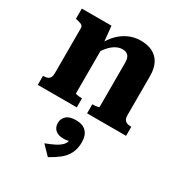

<svg xmlns="http://www.w3.org/2000/svg" viewBox="-208 -687 1094 1177"><g transform="rotate(30 339.0 -99.0)"><path d="M32 0V-64H34Q51 -64 63 -68.5Q75 -73 81 -84Q87 -95 87 -114V-432Q87 -443 82 -449Q77 -455 67 -458.5Q57 -462 40 -466L32 -468V-540H242L254 -419L261 -414V-73Q261 -70 268 -68Q275 -66 285.5 -65Q296 -64 304 -64H308V0ZM657 0H381V-64H383Q393 -64 403 -65Q413 -66 420.5 -68Q428 -70 428 -73V-384Q428 -406 422.5 -420Q417 -434 405 -441.5Q393 -449 373 -449Q350 -449 327 -436.5Q304 -424 282 -399Q260 -374 237 -335L239 -410Q260 -453 291 -484.5Q322 -516 361 -533.5Q400 -551 444 -551Q494 -551 529 -533Q564 -515 582.5 -479.5Q601 -444 601 -391V-114Q601 -95 607.5 -84Q614 -73 625.5 -68.5Q637 -64 653 -64H657ZM307 353 246 290Q281 277 309 263Q337 249 354 231Q371 213 371 186L386 195Q376 201 362 204Q348 207 333 207Q295 207 275 189Q255 171 255 140Q255 110 277 90Q299 70 344 70Q392 70 417 95.5Q442 121 442 170Q442 216 425 249.5Q408 283 377.5 307Q347 331 307 353Z"/></g></svg>

Font: Roboto Serif SemiCondensed
Style: Bold
Weight: 700
Width: 4
Designer: Greg Gazdowicz
Foundry: Commercial Type
Version: Version 1.007